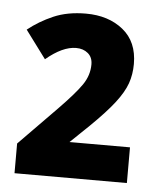

<svg xmlns="http://www.w3.org/2000/svg" viewBox="-40 -842 412 509"><g transform="rotate(5 166.0 -588.0)"><path d="M17 -369V-448L117 -550Q160 -594 177.5 -619.5Q195 -645 195 -674Q195 -693 182.5 -703.5Q170 -714 151 -714Q115 -714 71 -677L16 -751Q46 -775 83 -791Q120 -807 169 -807Q229 -807 268 -775.5Q307 -744 307 -685Q307 -657 298.5 -633Q290 -609 268 -580.5Q246 -552 205 -512L155 -464H316V-369Z"/></g></svg>

Font: Noto Sans Tamil SemiCondensed
Style: Bold
Weight: 700
Width: 4
Designer: Jelle Bosma - Monotype Design Team
Foundry: Monotype Imaging Inc.
Version: Version 2.004; ttfautohint (v1.8.4.7-5d5b)